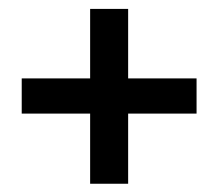

<svg xmlns="http://www.w3.org/2000/svg" viewBox="-20 -546 502 442"><path d="M187.5 -123V-525.5H275V-123ZM30 -284.5V-365.5H432.5V-284.5Z"/></svg>

Font: Akshar Light
Style: Regular
Weight: 300
Designer: Tall Chai
Foundry: Tall Chai
Version: Version 1.100